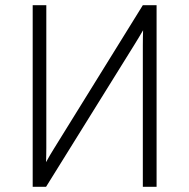

<svg xmlns="http://www.w3.org/2000/svg" viewBox="-20 -720 730 740"><path d="M106 0V-700H158.5V-150.5Q158.5 -138 158.2 -123.2Q158 -108.5 157.5 -95Q165 -108.5 173 -122.5Q181 -136.5 188.5 -148L530.5 -700H583.5V0H530.5V-545.5Q530.5 -562.5 530.8 -577Q531 -591.5 531.5 -603.5Q524.5 -591 515.2 -575.8Q506 -560.5 498.5 -548.5L157.5 0Z"/></svg>

Font: Overpass ExtraLight
Style: Regular
Weight: 250
Designer: Delve Withrington, Dave Bailey, Thomas Jockin
Foundry: Delve Fonts LLC
Version: Version 4.000